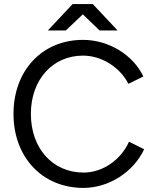

<svg xmlns="http://www.w3.org/2000/svg" viewBox="-20 -907 761 939"><path d="M388 12C513 12 633 -66 685 -177L611 -214C571 -125 482 -63 389 -63C238 -63 131 -181 131 -350C131 -517 237 -635 386 -635C477 -635 567 -578 608 -497L681 -533C631 -639 511 -712 386 -712C186 -712 46 -562 46 -350C46 -138 187 12 388 12ZM467 -758H555L434 -887H335L214 -758H302L385 -837Z"/></svg>

Font: HB Figtree Prototype
Style: Regular
Weight: 400
Designer: Alfredo Marco Pradil
Foundry: Hanken Design Co.®
Version: Version 1.002;Glyphs 3.2 (3228)